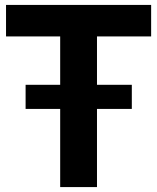

<svg xmlns="http://www.w3.org/2000/svg" viewBox="-20 -760 638 780"><path d="M224.5 0V-612H4.5V-740H594V-612H374V0ZM84 -317.5V-415.5H515.5V-317.5Z"/></svg>

Font: Encode Sans Semi Condensed
Style: Bold
Weight: 700
Width: 4
Designer: Multiple Designers
Foundry: Impallari Type
Version: Version 3.000; ttfautohint (v1.8.3) -l 8 -r 50 -G 200 -x 14 